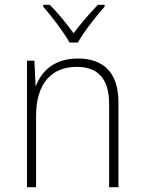

<svg xmlns="http://www.w3.org/2000/svg" viewBox="-20 -784 603 804"><path d="M271 -606H306C330 -649 382 -716 418 -756V-764H390C354 -727 318 -684 288 -645C260 -683 223 -730 188 -764H161V-756C196 -717 247 -649 271 -606ZM93 0H131V-298C131 -437 198 -504 301 -504C388 -504 437 -457 437 -348V0H476V-356C476 -481 412 -539 306 -539C207 -539 154 -486 131 -425H129L124 -530H93Z"/></svg>

Font: Noto Sans Mono SemiCondensed ExtraLight
Style: Regular
Weight: 200
Width: 4
Designer: Monotype Design Team
Foundry: Monotype Imaging Inc.
Version: Version 2.014